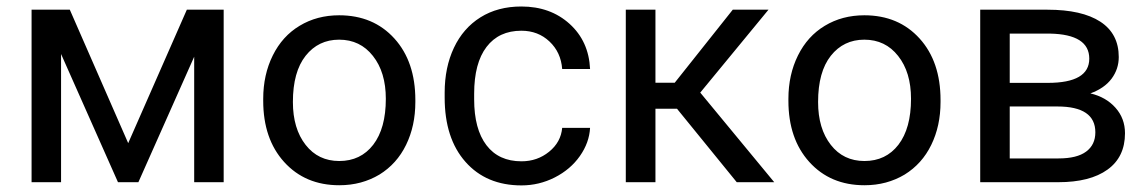

<svg xmlns="http://www.w3.org/2000/svg" viewBox="-20 -558 3517 588"><path d="M372.6 -119.6 552.2 -528.3H665V0H574.7V-384.3L403.8 0H341.3L167 -392.6V0H76.7V-528.3H193.8Z M877 -245.6Q877 -164.1 916 -114.3Q954.6 -64.9 1019 -64.9Q1084.5 -64.9 1123 -114.7Q1161.6 -165 1161.6 -255.4Q1161.6 -336.9 1122.1 -386.7Q1083 -436.5 1018.6 -436.5Q955.1 -436.5 916 -387.2Q877 -337.9 877 -245.6ZM786.1 -249.5V-255.4Q786.1 -329.1 815.4 -388.2Q844.7 -447.3 897.5 -479Q950.7 -511.2 1018.6 -511.2Q1123.5 -511.2 1188 -439.9Q1252 -369.1 1252 -251.5V-245.6Q1252 -172.4 1223.6 -114.3Q1195.3 -56.2 1142.1 -23.4Q1115.2 -7.3 1084.5 1Q1053.7 9.3 1019 9.3Q914.6 9.3 850.1 -62Q786.1 -132.8 786.1 -249.5Z M1577.1 -64Q1625.5 -64 1661.6 -93.3Q1697.8 -122.6 1701.7 -166.5H1787.1Q1784.7 -121.1 1755.9 -80.1Q1727.1 -39.1 1679 -14.6Q1630.9 9.8 1577.1 9.8Q1469.2 9.8 1405.5 -62.3Q1341.8 -134.3 1341.8 -259.3V-274.4Q1341.8 -351.6 1370.1 -411.6Q1398.4 -471.7 1451.4 -504.9Q1504.4 -538.1 1576.7 -538.1Q1665.5 -538.1 1724.4 -484.9Q1783.2 -431.6 1787.1 -346.7H1701.7Q1697.8 -397.9 1662.8 -430.9Q1627.9 -463.9 1576.7 -463.9Q1507.8 -463.9 1470 -414.3Q1432.1 -364.7 1432.1 -271V-253.9Q1432.1 -162.6 1469.7 -113.3Q1507.3 -64 1577.1 -64Z M2053.2 -225.1H1987.3V0H1896.5V-528.3H1987.3V-304.7H2046.4L2224.1 -528.3H2333.5L2124.5 -274.4L2351.1 0H2236.3Z M2485.4 -245.6Q2485.4 -164.1 2524.4 -114.3Q2563 -64.9 2627.4 -64.9Q2692.9 -64.9 2731.4 -114.7Q2770 -165 2770 -255.4Q2770 -336.9 2730.5 -386.7Q2691.4 -436.5 2627 -436.5Q2563.5 -436.5 2524.4 -387.2Q2485.4 -337.9 2485.4 -245.6ZM2394.5 -249.5V-255.4Q2394.5 -329.1 2423.8 -388.2Q2453.1 -447.3 2505.9 -479Q2559.1 -511.2 2627 -511.2Q2731.9 -511.2 2796.4 -439.9Q2860.4 -369.1 2860.4 -251.5V-245.6Q2860.4 -172.4 2832 -114.3Q2803.7 -56.2 2750.5 -23.4Q2723.6 -7.3 2692.9 1Q2662.1 9.3 2627.4 9.3Q2522.9 9.3 2458.5 -62Q2394.5 -132.8 2394.5 -249.5Z M3072.3 -304.2H3189Q3315.9 -304.2 3315.9 -378.4Q3315.9 -452.6 3195.8 -455.1H3072.3ZM3072.3 -231.9V-72.8H3221.7Q3278.3 -72.8 3306.4 -93.8Q3334.5 -114.7 3334.5 -152.8Q3334.5 -231.9 3218.3 -231.9ZM2981.9 0V-528.3H3188Q3293.5 -528.3 3349.9 -491.5Q3406.2 -454.6 3406.2 -383.3Q3406.2 -346.7 3384.3 -317.1Q3362.3 -287.6 3319.3 -272Q3367.2 -260.7 3396.2 -228Q3425.3 -195.3 3425.3 -149.9Q3425.3 -77.1 3371.8 -38.6Q3318.4 0 3220.7 0Z"/></svg>

Font: MAUL
Style: Regular
Weight: 400
Designer: MAUL
Version: Version 1.0; 2020; ttfautohint (v1.8.3)